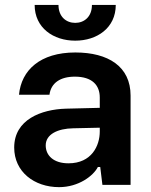

<svg xmlns="http://www.w3.org/2000/svg" viewBox="-20 -750 611 779"><path d="M219.7 9.3C298.8 9.3 358.9 -36.6 377 -72.3H386.7L395.5 0H509.8V-362.3C509.8 -480 419.4 -537.1 285.6 -537.1C143.1 -537.1 66.4 -465.3 57.1 -365.7H180.7C187 -414.1 225.6 -439 283.7 -439C354 -439 384.8 -404.3 384.8 -354.5V-312.5L247.6 -309.1C147.5 -306.2 37.6 -265.1 37.6 -151.4C37.6 -53.2 118.7 9.3 219.7 9.3ZM120.6 -730C120.6 -636.7 196.8 -585 285.2 -585C373.5 -585 449.7 -636.7 449.7 -730H353C353 -681.6 321.3 -657.2 285.2 -657.2C249 -657.2 217.3 -681.6 217.3 -730ZM165.5 -160.2C165.5 -205.6 214.8 -228.5 277.3 -229.5L384.8 -231.9V-216.3C384.8 -159.2 352.1 -87.4 257.8 -87.4C198.2 -87.4 165.5 -118.2 165.5 -160.2Z"/></svg>

Font: Wand UI Pro Bold
Style: Regular
Weight: 700
Designer: Andreas Faust
Version: Version 1.003;FEAKit 1.0